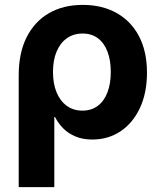

<svg xmlns="http://www.w3.org/2000/svg" viewBox="-20 -558 652 782"><path d="M56.2 204.1V-251Q56.2 -342.3 88.4 -406.2Q120.6 -470.2 179.2 -504.2Q237.8 -538.1 317.4 -538.1Q395.5 -538.1 454.3 -505.4Q513.2 -472.7 545.9 -410.9Q578.6 -349.1 578.6 -261.7Q578.6 -179.7 550 -118.4Q521.5 -57.1 471.2 -23.4Q420.9 10.3 356 10.3Q316.9 10.3 287.4 -2.2Q257.8 -14.6 237.3 -35.4Q216.8 -56.2 204.1 -81.5H201.2V204.1ZM315.4 -107.4Q352.5 -107.4 378.4 -127Q404.3 -146.5 417.7 -181.9Q431.2 -217.3 431.2 -265.1Q431.2 -312 418 -347.2Q404.8 -382.3 379.2 -401.9Q353.5 -421.4 316.4 -421.4Q279.3 -421.4 252.2 -402.1Q225.1 -382.8 210.4 -347.7Q195.8 -312.5 195.8 -265.1Q195.8 -217.3 210.4 -181.9Q225.1 -146.5 252 -127Q278.8 -107.4 315.4 -107.4Z"/></svg>

Font: Inter 24pt
Style: Bold
Weight: 700
Designer: Rasmus Andersson
Foundry: rsms
Version: Version 4.001;git-66647c0bb